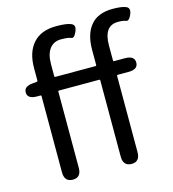

<svg xmlns="http://www.w3.org/2000/svg" viewBox="-118 -906 906 1004"><g transform="rotate(-15 335.0 -404.5)"><path d="M153 0Q107 0 107 -52V-464Q107 -469 102 -469H84Q33 -469 32 -503Q31 -538 82 -541L101 -543Q107 -543 107 -549V-616Q107 -702 150 -750Q193 -798 276 -798Q331 -798 355.5 -787.5Q380 -777 365 -744Q351 -711 336 -718Q321 -725 281.5 -725Q242 -725 220 -696Q198 -667 198 -613V-548Q198 -543 203 -543H420Q425 -543 425 -548V-630Q425 -715 464.5 -762Q504 -809 584 -809Q633 -809 656 -799Q679 -789 665 -756Q651 -724 636.5 -730Q622 -736 593 -736Q516 -736 516 -629V-548Q516 -543 521 -543H579Q631 -543 631 -506Q631 -469 579 -469H521Q516 -469 516 -464V-52Q516 0 471 0Q425 0 425 -52V-464Q425 -469 420 -469H203Q198 -469 198 -464V-52Q198 0 153 0Z"/></g></svg>

Font: Resource Han Rounded HK
Style: Regular
Weight: 400
Designer: Cyano Hao (round all glyphs); Ryoko NISHIZUKA  (kana, bopomofo & ideographs); Paul D. Hunt (Latin, Greek & Cyrillic); Sa
Foundry: Cyano Hao
Version: 0.990